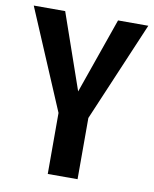

<svg xmlns="http://www.w3.org/2000/svg" viewBox="-84 -752 651 812"><g transform="rotate(10 241.0 -345.5)"><path d="M487 -691 305 -263V0H177V-262L-5 -691H130L243 -366L357 -691Z"/></g></svg>

Font: Fira Sans Extra Condensed Medium
Style: Regular
Weight: 500
Width: 1
Designer: Carrois Corporate & Edenspiekermann AG
Foundry: Carrois Corporate GbR & Edenspiekermann AG
Version: Version 4.203